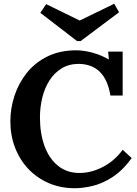

<svg xmlns="http://www.w3.org/2000/svg" viewBox="-20 -983 728 1019"><path d="M566 -476Q539 -642 398 -644Q346 -644 307 -620Q268 -596 242.5 -556Q217 -516 204.5 -465Q192 -414 192 -360Q192 -274 216.5 -207.5Q241 -141 288 -103Q335 -65 402 -65Q465 -65 527 -97.5Q589 -130 631 -188L679 -144Q630 -77 576 -42.5Q522 -8 470.5 4Q419 16 378 16Q301 16 238 -11.5Q175 -39 129.5 -87.5Q84 -136 59.5 -200.5Q35 -265 35 -340Q35 -408 57 -475Q79 -542 122.5 -596.5Q166 -651 232 -683.5Q298 -716 385 -716Q424 -716 470.5 -703.5Q517 -691 558 -667L554 -709H631V-476ZM389 -765 194 -915 225 -961 403 -874 586 -963 612 -918 408 -765Z"/></svg>

Font: Lora
Style: Bold
Weight: 700
Designer: Olga Karpushina, Alexei Vanyashin (Cyrillic)
Foundry: Cyreal
Version: Version 3.006; ttfautohint (v1.8.4.7-5d5b);gftools[0.9.30]